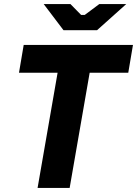

<svg xmlns="http://www.w3.org/2000/svg" viewBox="-20 -920 671 940"><path d="M164 0H321L419 -564H608L631 -700H96L73 -564H262ZM291 -772H455L598 -900H466L395 -847H377L325 -900H194Z"/></svg>

Font: Fixel Display
Style: Bold Italic
Weight: 700
Italic angle: -10°
Designer: AlfaBravo + MacPaw
Foundry: Kyrylo Tkachov, Marchela Mozhyna, Serhii Makarenko, Maria Weinstein, Zakhar Kryvoshyya
Version: Version 1.210;Glyphs 3.2 (3217)